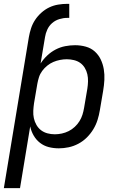

<svg xmlns="http://www.w3.org/2000/svg" viewBox="-24 -763 644 998"><path d="M-4 215 126 -570Q130 -593 137.5 -616Q145 -639 158.5 -659.5Q172 -680 191 -697Q210 -714 232 -724.5Q254 -735 278 -739Q302 -743 325 -743H336V-670H325Q305 -670 284 -663.5Q263 -657 247 -643Q231 -629 222 -609.5Q213 -590 210 -570L187 -433Q201 -455 221 -474Q241 -493 265 -505.5Q289 -518 315 -523Q341 -528 366 -528Q395 -528 422 -520.5Q449 -513 468.5 -495.5Q488 -478 499.5 -454Q511 -430 515.5 -403Q520 -376 518.5 -347.5Q517 -319 512 -290L495 -190Q491 -165 483 -139.5Q475 -114 461 -91Q447 -68 427.5 -48.5Q408 -29 383.5 -16Q359 -3 333 2.5Q307 8 282 8Q254 8 229 1.5Q204 -5 184 -20.5Q164 -36 151 -58.5Q138 -81 133 -106L80 215ZM261 -65Q279 -65 297.5 -69Q316 -73 333 -81.5Q350 -90 364.5 -103.5Q379 -117 389 -133Q399 -149 404.5 -166.5Q410 -184 413 -202L430 -302Q433 -321 433.5 -340Q434 -359 430 -377Q426 -395 416.5 -410.5Q407 -426 393 -436Q379 -446 360.5 -450.5Q342 -455 323 -455Q306 -455 288 -451.5Q270 -448 253.5 -441Q237 -434 222 -422Q207 -410 195.5 -394.5Q184 -379 178.5 -361.5Q173 -344 170 -327L153 -227Q150 -207 149 -187Q148 -167 152 -148.5Q156 -130 165.5 -113.5Q175 -97 189.5 -86Q204 -75 222.5 -70Q241 -65 261 -65Z"/></svg>

Font: Iosevka Aile
Style: Italic
Weight: 400
Italic angle: -9°
Designer: Belleve Invis
Foundry: Belleve Invis
Version: Version 28.0.1; ttfautohint (v1.8.4)